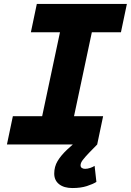

<svg xmlns="http://www.w3.org/2000/svg" viewBox="-20 -730 661 970"><path d="M15 0 45 -143H193L283 -567H136L166 -710H621L591 -567H444L354 -143H501L471 0ZM346 220Q303 220 278.5 200.5Q254 181 254 147Q254 112 271 83.5Q288 55 320 25L371 -21L471 0L429 43Q409 64 398 78.5Q387 93 387 105Q387 114 393.5 118.5Q400 123 410 123Q422 123 435.5 118.5Q449 114 458 108L467 189Q450 200 419 210Q388 220 346 220Z"/></svg>

Font: Geist Mono ExtraBold
Style: Italic
Weight: 800
Italic angle: -12°
Monospace: yes
Designer: Basement.studio, Andrés Briganti, Mateo Zaragoza
Foundry: Basement.studio, Vercel, Andrés Briganti, Guido Ferreyra, Mateo Zaragoza
Version: Version 1.500; ttfautohint (v1.8.4.7-5d5b)